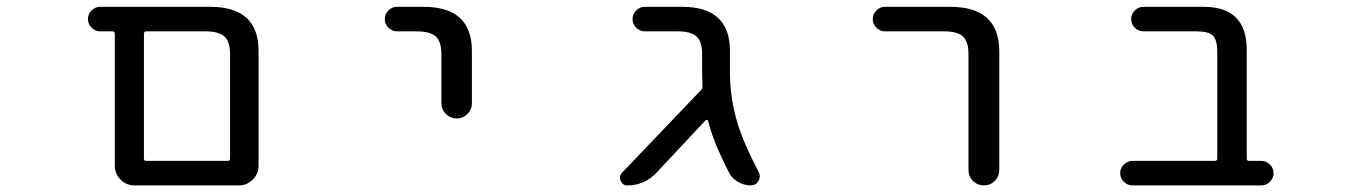

<svg xmlns="http://www.w3.org/2000/svg" viewBox="-20 -567 4040 566"><path d="M397.5 -20.5H376Q352.5 -20.5 335.4 -37.6Q318.4 -54.7 318.4 -78.1V-466.8Q318.4 -474.6 311.5 -474.6H275.4Q260.7 -474.6 250 -485.4Q239.3 -496.1 239.3 -510.7Q239.3 -525.4 250 -536.1Q260.7 -546.9 275.4 -546.9H599.6Q742.2 -546.9 742.2 -417V-78.1Q742.2 -54.7 725.1 -37.6Q708 -20.5 684.6 -20.5ZM658.2 -407.2Q658.2 -444.3 641.6 -459.5Q625 -474.6 585 -474.6H411.1Q404.3 -474.6 404.3 -466.8V-99.6Q404.3 -92.8 411.1 -92.8H651.4Q658.2 -92.8 658.2 -99.6Z M1150.4 -474.6Q1135.7 -474.6 1125 -485.4Q1114.3 -496.1 1114.3 -510.7Q1114.3 -525.4 1125 -536.1Q1135.7 -546.9 1150.4 -546.9H1228.5Q1371.1 -546.9 1371.1 -417V-262.7Q1371.1 -244.1 1357.9 -231Q1344.7 -217.8 1326.2 -217.8Q1307.6 -217.8 1294.4 -231Q1281.2 -244.1 1281.2 -262.7V-407.2Q1281.2 -444.3 1264.6 -459.5Q1248 -474.6 1207 -474.6Z M2131.8 -354.5Q2131.8 -277.3 2154.3 -203.1Q2172.9 -142.6 2216.8 -59.6Q2219.7 -53.7 2219.7 -46.9Q2219.7 -40 2215.8 -33.2Q2208 -20.5 2193.4 -20.5Q2172.9 -20.5 2154.8 -31.2Q2136.7 -42 2127.9 -60.5Q2081.1 -152.3 2067.4 -210.9Q2066.4 -212.9 2064.5 -213.4Q2062.5 -213.9 2060.5 -212.9L1915 -57.6Q1879.9 -20.5 1829.1 -20.5Q1815.4 -20.5 1809.6 -34.2Q1807.6 -39.1 1807.6 -43.9Q1807.6 -50.8 1813.5 -57.6L2046.9 -301.8Q2051.8 -306.6 2050.8 -313.5Q2049.8 -335.9 2049.8 -347.7V-407.2Q2049.8 -444.3 2033.2 -459.5Q2016.6 -474.6 1977.5 -474.6H1880.9Q1866.2 -474.6 1855.5 -485.4Q1844.7 -496.1 1844.7 -510.7Q1844.7 -525.4 1855.5 -536.1Q1866.2 -546.9 1880.9 -546.9H1991.2Q2131.8 -546.9 2131.8 -417Z M2588.9 -474.6Q2574.2 -474.6 2563.5 -485.4Q2552.7 -496.1 2552.7 -510.7Q2552.7 -525.4 2563.5 -536.1Q2574.2 -546.9 2588.9 -546.9H2781.2Q2924.8 -546.9 2925.8 -417V-66.4Q2925.8 -46.9 2912.6 -33.7Q2899.4 -20.5 2880.4 -20.5Q2861.3 -20.5 2848.1 -33.7Q2835 -46.9 2835 -66.4V-407.2Q2835 -444.3 2818.8 -459.5Q2802.7 -474.6 2762.7 -474.6Z M3568.4 -414.1Q3568.4 -449.2 3555.7 -461.9Q3543 -474.6 3506.8 -474.6H3350.6Q3335.9 -474.6 3325.2 -485.4Q3314.5 -496.1 3314.5 -510.7Q3314.5 -525.4 3325.2 -536.1Q3335.9 -546.9 3350.6 -546.9H3528.3Q3655.3 -546.9 3655.3 -419.9V-99.6Q3655.3 -92.8 3662.1 -92.8H3698.2Q3712.9 -92.8 3723.6 -82Q3734.4 -71.3 3734.4 -56.6Q3734.4 -42 3723.6 -31.2Q3712.9 -20.5 3698.2 -20.5H3318.4Q3303.7 -20.5 3293 -31.2Q3282.2 -42 3282.2 -56.6Q3282.2 -71.3 3293 -82Q3303.7 -92.8 3318.4 -92.8H3560.5Q3568.4 -92.8 3568.4 -99.6Z"/></svg>

Font: Rounded Mgen+ 2m regular
Style: Regular
Weight: 400
Designer: [Source Han Sans]
Ryoko NISHIZUKA  (kana & ideographs); Paul D. Hunt (Latin, Greek & Cyrillic); Wenlong ZHANG  (bopomofo
Version: Version 1.059.20150602